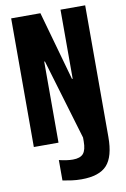

<svg xmlns="http://www.w3.org/2000/svg" viewBox="-102 -789 704 1073"><g transform="rotate(-10 250.0 -253.0)"><path d="M272 224Q243 224 217.5 220.5Q192 217 165 212V96Q185 101 205.5 104Q226 107 243 107Q285 107 302.5 86.5Q320 66 320 17V-86L367 153L184 -460H180V0H40V-730H206L316 -338H320V-730H460V17Q460 128 416.5 176Q373 224 272 224Z"/></g></svg>

Font: M PLUS Code Latin
Style: Bold
Weight: 700
Designer: Coji Morishita
Foundry: UNDERFOREST DESIGN
Version: Version 1.002; ttfautohint (v1.8.3)